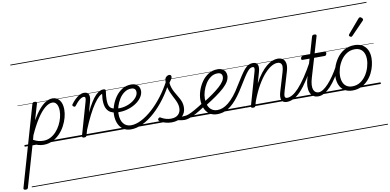

<svg xmlns="http://www.w3.org/2000/svg" viewBox="-224 -1411 4731 2328"><g transform="rotate(-10 2141.0 -247.5)"><path d="M-78 515Q-92 515 -99 508.5Q-106 502 -102 491L182 -495Q186 -506 192 -510.5Q198 -515 212 -515Q228 -515 234.5 -509.5Q241 -504 238 -492L179 -293Q224 -371 267 -421Q310 -471 351 -495Q392 -519 433 -519Q486 -519 518.5 -477Q551 -435 551 -361Q551 -314 537 -262.5Q523 -211 496 -161Q469 -111 429.5 -71Q390 -31 340.5 -7Q291 17 231 17Q199 17 165 7.5Q131 -2 102 -22L-48 496Q-51 506 -57.5 510.5Q-64 515 -78 515ZM114 -65Q150 -45 180.5 -38.5Q211 -32 237 -32Q284 -32 324 -52.5Q364 -73 395.5 -107.5Q427 -142 449 -184.5Q471 -227 482.5 -271.5Q494 -316 494 -355Q494 -389 486 -414.5Q478 -440 461.5 -454.5Q445 -469 420 -469Q380 -469 332 -430.5Q284 -392 233 -314.5Q182 -237 129 -120ZM0 490H595V500H0ZM0 -20H595V0H0ZM0 -505H595V-500H0ZM0 -1010H595V-1000H0Z M666 -379Q656 -387 656 -394Q656 -401 661 -407Q684 -439 710.5 -464Q737 -489 765 -504Q793 -519 819 -519Q832 -519 836.5 -511.5Q841 -504 838.5 -495Q836 -486 828 -478.5Q820 -471 808 -471Q793 -471 775 -460.5Q757 -450 737.5 -430.5Q718 -411 697 -383Q690 -374 683 -373Q676 -372 666 -379ZM595 490H645V500H595ZM595 -20H645V0H595ZM595 -505H645V-500H595ZM595 -1010H645V-1000H595Z M730 15Q718 15 710.5 10Q703 5 706 -6L821 -408Q831 -439 828.5 -455Q826 -471 807 -471Q797 -471 793 -478.5Q789 -486 790.5 -495Q792 -504 799.5 -511.5Q807 -519 819 -519Q844 -519 858.5 -510.5Q873 -502 879 -485.5Q885 -469 883.5 -446.5Q882 -424 874 -397L839 -272Q874 -345 904.5 -393Q935 -441 962 -468.5Q989 -496 1012.5 -507.5Q1036 -519 1056 -519Q1068 -519 1073 -511.5Q1078 -504 1076 -494Q1074 -484 1066.5 -477Q1059 -470 1047 -470Q1025 -470 995.5 -443.5Q966 -417 931 -366.5Q896 -316 858 -241Q820 -166 780 -69L761 -4Q758 6 751.5 10.5Q745 15 730 15ZM645 490H1049V500H645ZM645 -20H1049V0H645ZM645 -505H1049V-500H645ZM645 -1010H1049V-1000H645Z M1158 -218Q1124 -221 1097 -236Q1070 -251 1052.5 -280.5Q1035 -310 1030.5 -357Q1026 -404 1036 -470L1057 -519Q1073 -519 1081 -513.5Q1089 -508 1086 -494Q1076 -428 1076.5 -384.5Q1077 -341 1087.5 -316Q1098 -291 1117.5 -279.5Q1137 -268 1165 -264Q1176 -263 1181 -255.5Q1186 -248 1185.5 -239Q1185 -230 1178 -223.5Q1171 -217 1158 -218ZM1049 490H1074V500H1049ZM1049 -20H1074V0H1049ZM1049 -505H1074V-500H1049ZM1049 -1010H1074V-1000H1049Z M1171 -263Q1227 -256 1277 -268Q1327 -280 1366 -304Q1405 -328 1427.5 -358Q1450 -388 1450 -418Q1450 -444 1435.5 -457Q1421 -470 1392 -470Q1347 -470 1309 -443.5Q1271 -417 1244.5 -374.5Q1218 -332 1203.5 -284.5Q1189 -237 1189 -195Q1189 -157 1197.5 -127Q1206 -97 1222 -76Q1238 -55 1262 -43.5Q1286 -32 1316 -32Q1326 -32 1329 -24.5Q1332 -17 1330.5 -7.5Q1329 2 1323 9.5Q1317 17 1308 17Q1249 17 1210 -11.5Q1171 -40 1152 -87Q1133 -134 1133 -191Q1133 -243 1152 -300.5Q1171 -358 1205.5 -407.5Q1240 -457 1289.5 -488Q1339 -519 1400 -519Q1438 -519 1461.5 -505.5Q1485 -492 1496 -470.5Q1507 -449 1507 -424Q1507 -383 1480 -343.5Q1453 -304 1405.5 -273.5Q1358 -243 1297.5 -227Q1237 -211 1171 -216ZM1074 490H1562V500H1074ZM1074 -20H1562V0H1074ZM1074 -505H1562V-500H1074ZM1074 -1010H1562V-1000H1074Z M1307 17Q1295 17 1290 9.5Q1285 2 1286.5 -7.5Q1288 -17 1295.5 -24.5Q1303 -32 1316 -32Q1375 -32 1442.5 -66Q1510 -100 1579.5 -162Q1649 -224 1713.5 -308.5Q1778 -393 1831 -494Q1836 -503 1845 -501Q1854 -499 1860 -491.5Q1866 -484 1861 -474Q1808 -367 1741.5 -277.5Q1675 -188 1601.5 -122Q1528 -56 1453 -19.5Q1378 17 1307 17ZM1561 490H1586V500H1561ZM1561 -20H1586V0H1561ZM1561 -505H1586V-500H1561ZM1561 -1010H1586V-1000H1561Z M1966 17Q1951 17 1935 14.5Q1919 12 1901 8.5Q1883 5 1862 2L1886 -22Q1906 -24 1923 -26Q1940 -28 1954 -29.5Q1968 -31 1979 -31Q1988 -31 1992 -23.5Q1996 -16 1994 -7Q1992 2 1985 9.5Q1978 17 1966 17ZM1807 19Q1765 19 1725.5 7Q1686 -5 1660 -24Q1650 -33 1650 -41.5Q1650 -50 1658 -58Q1667 -66 1673.5 -66Q1680 -66 1690 -59Q1718 -43 1747 -35Q1776 -27 1808 -27Q1865 -27 1896.5 -57Q1928 -87 1928 -139Q1928 -165 1920.5 -189.5Q1913 -214 1900.5 -239.5Q1888 -265 1874 -291.5Q1860 -318 1847.5 -347.5Q1835 -377 1827 -410.5Q1819 -444 1819 -481Q1819 -520 1837 -536.5Q1855 -553 1874 -553Q1888 -553 1894.5 -546Q1901 -539 1901 -528Q1901 -515 1890.5 -497.5Q1880 -480 1863 -458Q1866 -424 1876 -395.5Q1886 -367 1899.5 -342Q1913 -317 1927.5 -293.5Q1942 -270 1955 -246Q1968 -222 1976 -196Q1984 -170 1984 -138Q1984 -68 1937 -24.5Q1890 19 1807 19ZM1587 490H2137V500H1587ZM1587 -20H2137V0H1587ZM1587 -505H2137V-500H1587ZM1587 -1010H2137V-1000H1587Z M1967 17Q1956 17 1951 9.5Q1946 2 1947.5 -7Q1949 -16 1957 -23.5Q1965 -31 1980 -31Q1997 -31 2025 -41.5Q2053 -52 2098.5 -77Q2144 -102 2214 -147Q2222 -152 2229 -149Q2236 -146 2240 -138Q2244 -130 2242 -121Q2240 -112 2231 -106Q2158 -58 2108 -31Q2058 -4 2024.5 6.5Q1991 17 1967 17ZM2137 490V500ZM2137 -20V0ZM2137 -505V-500ZM2137 -1010V-1000Z M2229 -152Q2297 -193 2349.5 -230.5Q2402 -268 2438.5 -301Q2475 -334 2494 -363.5Q2513 -393 2513 -418Q2513 -444 2498.5 -457Q2484 -470 2455 -470Q2410 -470 2372 -443.5Q2334 -417 2307.5 -374.5Q2281 -332 2266.5 -284.5Q2252 -237 2252 -195Q2252 -157 2260.5 -127Q2269 -97 2285.5 -76Q2302 -55 2325.5 -43.5Q2349 -32 2379 -32Q2388 -32 2391.5 -24.5Q2395 -17 2393.5 -7.5Q2392 2 2386 9.5Q2380 17 2371 17Q2311 17 2272.5 -11.5Q2234 -40 2215 -87Q2196 -134 2196 -191Q2196 -243 2215 -300.5Q2234 -358 2268.5 -407.5Q2303 -457 2352.5 -488Q2402 -519 2463 -519Q2501 -519 2524.5 -505.5Q2548 -492 2559 -470.5Q2570 -449 2570 -424Q2570 -389 2550 -353.5Q2530 -318 2490 -281Q2450 -244 2390 -201.5Q2330 -159 2249 -109ZM2137 490H2625V500H2137ZM2137 -20H2625V0H2137ZM2137 -505H2625V-500H2137ZM2137 -1010H2625V-1000H2137Z M2370 17Q2358 17 2352.5 9.5Q2347 2 2348 -7.5Q2349 -17 2357 -24.5Q2365 -32 2379 -32Q2413 -32 2447.5 -45.5Q2482 -59 2518 -88.5Q2554 -118 2592.5 -165Q2631 -212 2671 -280Q2712 -346 2742 -392Q2772 -438 2796.5 -466Q2821 -494 2845.5 -506.5Q2870 -519 2899 -519Q2909 -519 2911.5 -511.5Q2914 -504 2910.5 -495Q2907 -486 2901 -478.5Q2895 -471 2889 -471Q2872 -471 2857 -462Q2842 -453 2823.5 -430.5Q2805 -408 2778 -367Q2751 -326 2713 -263Q2676 -202 2641.5 -155.5Q2607 -109 2574 -76.5Q2541 -44 2508 -23Q2475 -2 2441 7.5Q2407 17 2370 17ZM2624 490H2724V500H2624ZM2624 -20H2724V0H2624ZM2624 -505H2724V-500H2624ZM2624 -1010H2724V-1000H2624Z M3227 17Q3201 17 3184.5 7.5Q3168 -2 3161.5 -19Q3155 -36 3156 -60Q3157 -84 3166 -114L3235 -345Q3248 -387 3248 -414Q3248 -441 3234 -455Q3220 -469 3192 -469Q3160 -469 3120 -446.5Q3080 -424 3035 -375Q2990 -326 2944 -247.5Q2898 -169 2855 -55L2841 -4Q2838 6 2831.5 10.5Q2825 15 2810 15Q2798 15 2790.5 10Q2783 5 2786 -6L2901 -408Q2911 -439 2908.5 -455Q2906 -471 2887 -471Q2877 -471 2873 -478.5Q2869 -486 2870.5 -495Q2872 -504 2879.5 -511.5Q2887 -519 2899 -519Q2924 -519 2938.5 -510.5Q2953 -502 2959 -485.5Q2965 -469 2963.5 -446.5Q2962 -424 2954 -397L2916 -264Q2953 -334 2991.5 -383Q3030 -432 3067 -462Q3104 -492 3139 -505.5Q3174 -519 3204 -519Q3242 -519 3267.5 -501Q3293 -483 3300 -444Q3307 -405 3288 -343L3220 -115Q3206 -70 3210 -50.5Q3214 -31 3239 -31Q3249 -31 3253.5 -23.5Q3258 -16 3256.5 -7Q3255 2 3247.5 9.5Q3240 17 3227 17ZM2725 490H3396V500H2725ZM2725 -20H3396V0H2725ZM2725 -505H3396V-500H2725ZM2725 -1010H3396V-1000H2725Z M3226 17Q3215 17 3210 9.5Q3205 2 3206.5 -7Q3208 -16 3216 -23.5Q3224 -31 3239 -31Q3268 -31 3304 -51.5Q3340 -72 3382.5 -118Q3425 -164 3477 -240.5Q3529 -317 3590 -429Q3596 -439 3605 -438Q3614 -437 3619.5 -429.5Q3625 -422 3619 -411Q3554 -289 3500.5 -206.5Q3447 -124 3400.5 -75Q3354 -26 3311 -4.5Q3268 17 3226 17ZM3396 490V500ZM3396 -20V0ZM3396 -505V-500ZM3396 -1010V-1000Z M3615 17Q3575 17 3550 -1.5Q3525 -20 3513 -52Q3501 -84 3502.5 -127.5Q3504 -171 3519 -221L3587 -452H3500Q3490 -452 3487 -458.5Q3484 -465 3487 -477Q3491 -489 3497 -494.5Q3503 -500 3513 -500H3602L3663 -710Q3667 -721 3673.5 -725.5Q3680 -730 3694 -730Q3710 -730 3716 -724Q3722 -718 3718 -707L3657 -500H3784Q3795 -500 3797.5 -494Q3800 -488 3797 -476Q3794 -463 3788 -457.5Q3782 -452 3771 -452H3643L3574 -220Q3559 -170 3557 -134Q3555 -98 3563.5 -75.5Q3572 -53 3588 -42Q3604 -31 3624 -31Q3634 -31 3639 -23.5Q3644 -16 3643.5 -7Q3643 2 3636 9.5Q3629 17 3615 17ZM3396 490H3784V500H3396ZM3396 -20H3784V0H3396ZM3396 -505H3784V-500H3396ZM3396 -1010H3784V-1000H3396Z M3613 17Q3602 17 3597 9.5Q3592 2 3593.5 -7Q3595 -16 3603 -23.5Q3611 -31 3626 -31Q3651 -31 3682.5 -51Q3714 -71 3748 -108Q3782 -145 3817 -195.5Q3852 -246 3885 -307Q3890 -316 3898.5 -315Q3907 -314 3913 -307.5Q3919 -301 3915 -292Q3880 -224 3843 -167Q3806 -110 3767.5 -69Q3729 -28 3690 -5.5Q3651 17 3613 17ZM3783 490V500ZM3783 -20V0ZM3783 -505V-500ZM3783 -1010V-1000Z M4035 19Q3978 19 3938 -5.5Q3898 -30 3877.5 -74.5Q3857 -119 3857 -177Q3857 -232 3876 -291.5Q3895 -351 3931.5 -403Q3968 -455 4023 -487Q4078 -519 4151 -519Q4207 -519 4247 -495.5Q4287 -472 4307.5 -429.5Q4328 -387 4328 -330Q4328 -288 4317 -240Q4306 -192 4283 -146Q4260 -100 4224.5 -63Q4189 -26 4141.5 -3.5Q4094 19 4035 19ZM4040 -31Q4097 -31 4140 -59.5Q4183 -88 4212 -132.5Q4241 -177 4256 -228Q4271 -279 4271 -324Q4271 -369 4256.5 -401.5Q4242 -434 4214 -451.5Q4186 -469 4145 -469Q4090 -469 4046.5 -441.5Q4003 -414 3973.5 -369.5Q3944 -325 3929 -275Q3914 -225 3914 -180Q3914 -135 3928.5 -101Q3943 -67 3971.5 -49Q4000 -31 4040 -31ZM3784 490H4385V500H3784ZM3784 -20H4385V0H3784ZM3784 -505H4385V-500H3784ZM3784 -1010H4385V-1000H3784Z M4130 -625Q4124 -625 4115 -632Q4106 -639 4106 -646Q4106 -650 4107.5 -654Q4109 -658 4114 -663L4254 -827Q4260 -834 4264.5 -837Q4269 -840 4274 -840Q4281 -840 4289 -835Q4297 -830 4302.5 -822.5Q4308 -815 4308 -808Q4308 -803 4306 -799.5Q4304 -796 4300 -792L4147 -634Q4138 -625 4130 -625Z"/></g></svg>

Font: Playwrite AU QLD Guides
Style: Regular
Weight: 400
Designer: Veronika Burian, José Scaglione
Foundry: TypeTogether
Version: Version 1.003